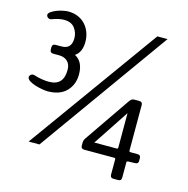

<svg xmlns="http://www.w3.org/2000/svg" viewBox="-108 -771 923 945"><g transform="rotate(15 353.5 -299.0)"><path d="M632 -663 157 1H102L580 -663ZM652 -47Q652 -32 635 -32L600 -31Q593 -30 593 -25V54Q593 70 576 70H553Q536 70 536 54V-25Q536 -31 530 -31H377Q360 -31 360 -47V-62Q360 -75 367 -85L525 -315L531 -323Q538 -333 553 -333H576Q593 -333 593 -317V-85Q593 -78 600 -78H635Q652 -78 652 -62ZM256 -382Q256 -330 223 -296Q190 -262 127 -262Q118 -262 100 -265Q82 -268 64 -273.5Q46 -279 33 -287.5Q20 -296 20 -307Q24 -323 41 -323Q66 -315 85.5 -312Q105 -309 122 -309Q196 -309 196 -389Q196 -418 179.5 -433Q163 -448 136 -448H107Q90 -448 90 -467V-477Q90 -493 107 -493H136Q164 -493 176 -507.5Q188 -522 188 -548Q188 -577 170.5 -600Q153 -623 116 -623Q89 -623 50 -608Q33 -608 29 -624Q29 -634 41 -642Q53 -650 68.5 -656Q84 -662 100 -665Q116 -668 125 -668Q154 -668 176.5 -658Q199 -648 214 -631Q229 -614 237 -592Q245 -570 245 -545Q245 -492 212 -470Q256 -447 256 -382ZM536 -260 415 -77V-76Q415 -75 415.5 -76.5Q416 -78 418 -78H530Q536 -78 536 -85Z"/></g></svg>

Font: Jura
Style: Regular
Weight: 400
Designer: Ed Merritt
Foundry: Ten by Twenty
Version: Version 1.007